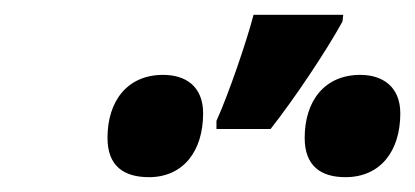

<svg xmlns="http://www.w3.org/2000/svg" viewBox="-20 -858 560 259"><path d="M272 -684H345C378 -726 420 -789 442 -829L443 -838H322C313 -803 288 -730 272 -695ZM446 -619C493 -619 520 -654 520 -705C520 -742 495 -757 466 -757C418 -757 391 -722 391 -672C391 -634 413 -619 446 -619ZM181 -619C227 -619 254 -654 254 -705C254 -742 230 -757 200 -757C152 -757 125 -722 125 -672C125 -634 147 -619 181 -619Z"/></svg>

Font: Noto Sans Display SemiCondensed Extra
Style: Italic
Weight: 800
Width: 4
Italic angle: -12°
Designer: Monotype Design Team
Foundry: Monotype Imaging Inc.
Version: Version 1.900